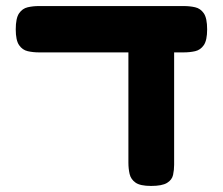

<svg xmlns="http://www.w3.org/2000/svg" viewBox="-20 -605 737 634"><path d="M109 -432Q89 -432 71.5 -436Q54 -440 43 -456Q32 -472 32 -508Q32 -545 43 -561Q54 -577 71.5 -581Q89 -585 108 -585H587Q607 -585 624.5 -581Q642 -577 653 -561Q664 -545 664 -508Q664 -472 653 -456Q642 -440 624.5 -436Q607 -432 586 -432ZM479 9Q443 9 427.5 -2Q412 -13 408 -30.5Q404 -48 404 -68V-469L555 -456V-61Q555 -44 551.5 -27.5Q548 -11 531.5 -1Q515 9 479 9Z"/></svg>

Font: Fredoka SemiExpanded SemiBold
Style: Regular
Weight: 600
Width: 6
Designer: Ben Nathan
Foundry: Milena B. Brandão, Ben Nathan
Version: Version 2.001